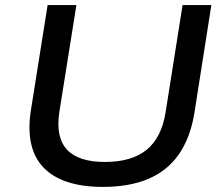

<svg xmlns="http://www.w3.org/2000/svg" viewBox="-20 -725 872 754"><path d="M384 9Q303 9 244.5 -10.5Q186 -30 150 -68Q114 -106 102 -162Q90 -218 101 -290L167 -705H280L213 -285Q198 -186 243 -137.5Q288 -89 392 -89Q497 -89 555.5 -136.5Q614 -184 630 -282L697 -705H810L743 -279Q727 -183 682 -118.5Q637 -54 562.5 -22.5Q488 9 384 9Z"/></svg>

Font: Nunito Sans 10pt SemiExpanded SemiBold
Style: Italic
Weight: 600
Width: 6
Italic angle: -9°
Designer: Vernon Adams
Foundry: Vernon Adams
Version: Version 3.101;gftools[0.9.27]